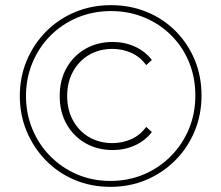

<svg xmlns="http://www.w3.org/2000/svg" viewBox="-20 -723 860 746"><path d="M409 3Q334 3 270 -24Q206 -51 158.5 -99.5Q111 -148 84 -212Q57 -276 57 -350Q57 -424 84 -488Q111 -552 159 -600.5Q207 -649 271.5 -676Q336 -703 411 -703Q486 -703 550.5 -676.5Q615 -650 662.5 -602Q710 -554 736.5 -490.5Q763 -427 763 -352Q763 -277 736 -212.5Q709 -148 660.5 -99.5Q612 -51 548 -24Q484 3 409 3ZM409 -20Q479 -20 539 -45.5Q599 -71 644 -116.5Q689 -162 714 -222Q739 -282 739 -352Q739 -422 714.5 -481.5Q690 -541 645.5 -585.5Q601 -630 541 -655Q481 -680 411 -680Q341 -680 280.5 -654.5Q220 -629 175.5 -584Q131 -539 106 -479Q81 -419 81 -350Q81 -281 106 -221Q131 -161 175.5 -116Q220 -71 279.5 -45.5Q339 -20 409 -20ZM418 -140Q358 -140 311.5 -167Q265 -194 238.5 -241Q212 -288 212 -350Q212 -412 238.5 -459Q265 -506 311.5 -533Q358 -560 418 -560Q464 -560 504 -542Q544 -524 570 -490L548 -470Q525 -502 490.5 -517.5Q456 -533 417 -533Q366 -533 326.5 -510Q287 -487 264 -445.5Q241 -404 241 -350Q241 -296 264 -254.5Q287 -213 326.5 -190Q366 -167 417 -167Q456 -167 490.5 -182.5Q525 -198 548 -230L570 -210Q544 -176 504 -158Q464 -140 418 -140Z"/></svg>

Font: Montserrat ExtraLight
Style: Regular
Weight: 200
Designer: Julieta Ulanovsky
Foundry: Julieta Ulanovsky
Version: Version 9.000; ttfautohint (v1.8.4.7-5d5b)